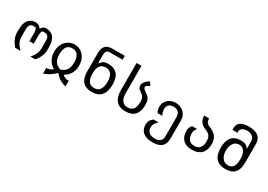

<svg xmlns="http://www.w3.org/2000/svg" viewBox="13 -1776 4188 3000"><g transform="rotate(30 2107.0 -276.0)"><path d="M124 0Q26.9 -109.4 26.9 -225.1V-274.9Q26.9 -332.5 38.8 -375.7Q50.8 -418.9 73.5 -447.8Q96.2 -476.6 128.7 -491Q161.1 -505.4 202.1 -505.4Q219.7 -505.4 232.9 -502.7Q246.1 -500 257.1 -493.9Q268.1 -487.8 278.1 -478Q288.1 -468.3 298.3 -454.6H306.6Q317.4 -469.7 327.4 -479.7Q337.4 -489.7 347.9 -495.4Q358.4 -501 370.4 -503.2Q382.3 -505.4 397 -505.4Q438.5 -505.4 471.4 -491Q504.4 -476.6 527.6 -447.8Q550.8 -418.9 563 -375.5Q575.2 -332 575.2 -273.9V-221.7Q575.2 -106.4 483.4 0H396Q483.4 -94.2 483.4 -194.8V-332Q483.4 -437 408.7 -436.5H372.1Q340.8 -436.5 340.8 -335.4V-200.2H262.7V-335.4Q262.7 -436.5 230.5 -436.5H192.9Q120.6 -436.5 120.6 -325.2V-198.2Q120.6 -144.5 144.8 -95.9Q168.9 -47.4 218.8 0H124Z M700.2 29.3Q772.9 29.3 812 -14.2Q680.2 -96.7 680.2 -254.4Q680.2 -317.4 699.5 -365.5Q718.8 -413.6 750.5 -445.8Q782.2 -478 822.5 -494.4Q862.8 -510.7 904.8 -510.7Q946.3 -510.7 986.3 -494.6Q1026.4 -478.5 1057.9 -446.3Q1089.4 -414.1 1108.4 -366.5Q1127.4 -318.8 1127.4 -255.9Q1127.4 -175.3 1093.8 -116Q1060.1 -56.6 990.2 -14.2Q1034.7 31.7 1105 29.3V131.3Q976.1 97.7 902.8 2.9Q809.1 96.7 700.2 131.3ZM902.8 -57.6Q938 -68.8 963.1 -86.4Q988.3 -104 1004.4 -128.7Q1020.5 -153.3 1028.3 -185.5Q1036.1 -217.8 1036.1 -258.8Q1036.1 -346.7 1002.7 -393.6Q969.2 -440.4 902.3 -440.4Q835.9 -440.4 803.2 -393.8Q770.5 -347.2 770.5 -260.3Q770.5 -219.7 777.8 -187.3Q785.2 -154.8 801.3 -129.9Q817.4 -105 842.5 -87.2Q867.7 -69.3 902.8 -57.6Z M1500.5 0Q1392.6 0 1337.2 -59.8Q1281.7 -119.6 1281.7 -239.3V-578.1Q1280.8 -747.6 1443.8 -747.6H1669.4V-677.7H1434.1Q1365.2 -677.7 1365.2 -591.8V-448.2H1382.3Q1399.4 -480.5 1428.7 -495.6Q1458 -510.7 1510.3 -510.7Q1617.2 -510.7 1672.9 -448.7Q1728.5 -386.7 1728.5 -259.3Q1728.5 -132.8 1671.9 -66.4Q1615.2 0 1500.5 0ZM1501.5 -71.3Q1570.3 -71.3 1604.2 -119.4Q1638.2 -167.5 1638.2 -260.7Q1638.2 -352.1 1604.7 -396.7Q1571.3 -441.4 1504.4 -441.4Q1436 -441.4 1402.6 -396Q1369.1 -350.6 1369.1 -256.8Q1369.1 -71.3 1501.5 -71.3Z M2107.9 0Q1997.6 0 1940.7 -63Q1883.8 -126 1883.8 -251.5V-742.7H1972.7V-251.5Q1972.7 -160.6 2007.1 -115.7Q2041.5 -70.8 2107.9 -70.8Q2174.8 -70.8 2207.5 -115.7Q2240.2 -160.6 2240.2 -242.2Q2240.2 -267.1 2237.1 -286.4Q2233.9 -305.7 2226.1 -321.8Q2218.3 -337.9 2205.8 -351.1Q2193.4 -364.3 2174.3 -376.5Q2162.6 -384.3 2150.6 -392.6Q2138.7 -400.9 2129.2 -411.6Q2119.6 -422.4 2113.8 -435.8Q2107.9 -449.2 2107.9 -466.8Q2107.9 -502.4 2133.8 -536.1Q2159.7 -569.8 2208.5 -599.1L2251 -538.6Q2213.4 -523.9 2197.5 -509.8Q2181.6 -495.6 2181.6 -481.4Q2181.6 -470.7 2188.7 -460.2Q2195.8 -449.7 2206.8 -439.9Q2217.8 -430.2 2231 -420.9Q2244.1 -411.6 2256.3 -403.8Q2277.3 -390.1 2291.5 -374.3Q2305.7 -358.4 2314.5 -338.9Q2323.2 -319.3 2327.1 -295.7Q2331.1 -272 2331.1 -242.2Q2331.1 -125.5 2275.6 -62.7Q2220.2 0 2107.9 0Z M2716.3 207.5Q2659.2 207.5 2616 194.6Q2572.8 181.6 2543.9 157.5Q2515.1 133.3 2500.7 98.4Q2486.3 63.5 2486.3 19.5Q2486.3 -0.5 2489.7 -17.6Q2493.2 -34.7 2501 -50Q2508.8 -65.4 2522 -80.1Q2535.2 -94.7 2555.2 -110.4H2647Q2629.4 -95.7 2616.2 -81.5Q2603 -67.4 2594.2 -52.2Q2585.4 -37.1 2581.1 -20.3Q2576.7 -3.4 2576.7 16.6Q2576.7 73.7 2611.8 106Q2647 138.2 2718.3 138.2Q2847.2 138.2 2847.2 20.5V-309.6Q2847.2 -376.5 2818.1 -408.7Q2789.1 -440.9 2729 -440.9Q2673.8 -440.9 2644.8 -414.1Q2615.7 -387.2 2615.7 -332.5Q2615.7 -278.3 2646 -229L2560.1 -228.5Q2545.4 -248 2539.1 -274.4Q2532.7 -300.8 2532.7 -327.1Q2532.7 -373 2549.3 -407.5Q2565.9 -441.9 2593.5 -464.8Q2621.1 -487.8 2656 -499Q2690.9 -510.3 2727.5 -510.3Q2766.1 -510.3 2803 -497.8Q2839.8 -485.4 2868.7 -460.4Q2897.5 -435.5 2915.3 -397.7Q2933.1 -359.9 2933.1 -309.1V15.6Q2933.1 112.3 2879.6 159.9Q2826.2 207.5 2716.3 207.5Z M3307.6 0Q3252.9 0 3211.9 -14.6Q3170.9 -29.3 3143.3 -56.9Q3115.7 -84.5 3102.1 -124Q3088.4 -163.6 3088.4 -213.9Q3088.4 -229 3089.8 -242.2Q3091.3 -255.4 3095.7 -268.1Q3100.1 -280.8 3107.7 -293.7Q3115.2 -306.6 3127.4 -322.3H3220.2Q3207.5 -307.1 3199.7 -295.2Q3191.9 -283.2 3187 -271.7Q3182.1 -260.3 3180.4 -248Q3178.7 -235.8 3178.7 -221.2Q3178.7 -186.5 3187 -158.9Q3195.3 -131.3 3211.9 -111.6Q3228.5 -91.8 3253.4 -81.3Q3278.3 -70.8 3311.5 -70.8Q3377.9 -70.8 3411.1 -112.1Q3444.3 -153.3 3444.3 -227.5Q3444.3 -284.2 3423.1 -319.6Q3401.9 -355 3352.1 -375Q3209 -424.8 3208.5 -559.6H3296.9Q3297.9 -481 3358.9 -456.1Q3406.2 -438 3439.9 -416.5Q3473.6 -395 3494.6 -367.4Q3515.6 -339.8 3525.4 -305.9Q3535.2 -272 3535.2 -229Q3535.2 -175.8 3521 -133.3Q3506.8 -90.8 3478.3 -61.3Q3449.7 -31.7 3407.2 -15.9Q3364.7 0 3307.6 0Z M3913.1 0Q3798.8 0 3741.2 -63.7Q3683.6 -127.4 3683.6 -256.3Q3683.6 -383.3 3740 -447Q3796.4 -510.7 3904.3 -510.7Q3955.6 -510.7 3987.3 -496.1Q4019 -481.4 4036.6 -449.7H4046.4V-575.7Q4046.4 -606 4034.4 -627.9Q4022.5 -649.9 4003.2 -664.1Q3983.9 -678.2 3959.5 -684.8Q3935.1 -691.4 3910.2 -691.4Q3888.2 -691.4 3867.2 -686.3Q3846.2 -681.2 3830.1 -671.6Q3814 -662.1 3804.2 -648.2Q3794.4 -634.3 3794.4 -616.7V-586.4H3703.1V-616.7Q3703.1 -760.3 3905.8 -760.3Q4131.8 -760.3 4131.8 -575.7V-241.7Q4131.8 -120.1 4077.4 -60.1Q4022.9 0 3913.1 0ZM3918.9 -70.8Q3978 -70.8 4009 -114Q4040 -157.2 4040 -247.1Q4040 -342.8 4006.3 -391.6Q3972.7 -440.4 3911.6 -440.4Q3876.5 -440.4 3850.6 -424.8Q3824.7 -409.2 3808.1 -383.3Q3791.5 -357.4 3783.4 -324.5Q3775.4 -291.5 3775.4 -257.3Q3775.4 -222.2 3783.7 -188.7Q3792 -155.3 3809.6 -129.2Q3827.1 -103 3854.2 -86.9Q3881.3 -70.8 3918.9 -70.8Z"/></g></svg>

Font: Hack
Style: Regular
Weight: 400
Monospace: yes
Designer: Christopher Simpkins
Foundry: Christopher Simpkins
Version: Version 2.019; ttfautohint (v1.4.1) -l 4 -r 80 -G 350 -x 0 -